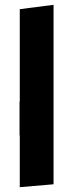

<svg xmlns="http://www.w3.org/2000/svg" viewBox="-20 -770 303 796"><path d="M62 -732 202 -750V-6L62 6V-209H61V-350H62Z"/></svg>

Font: Francois One
Style: Regular
Weight: 400
Designer: Vernon Adams
Foundry: Vernon Adams
Version: Version 2.000